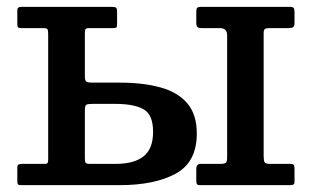

<svg xmlns="http://www.w3.org/2000/svg" viewBox="-20 -540 922 560"><path d="M642.5 -81.5V-437Q642.5 -458 621.5 -458H569Q559.5 -458 556 -461Q552.5 -464 552.5 -474.5V-505.5Q552.5 -514.5 555.2 -517.2Q558 -520 566.5 -520H825Q834 -520 836.5 -516.8Q839 -513.5 839 -504V-474Q839 -463.5 835 -460.8Q831 -458 821 -458H766.5Q756.5 -458 752.8 -455.5Q749 -453 749 -443V-84.5Q749 -71.5 751.8 -66.8Q754.5 -62 767.5 -62H826Q834.5 -62 836.8 -58.8Q839 -55.5 839 -47V-11Q839 -3 835.5 -1.5Q832 0 823.5 0H563.5Q555.5 0 554 -3.5Q552.5 -7 552.5 -15.5V-47.5Q552.5 -62 565.5 -62H622.5Q634.5 -62 638.5 -65.2Q642.5 -68.5 642.5 -81.5ZM42 0Q34 0 32.2 -2.5Q30.5 -5 30.5 -13V-51Q30.5 -58.5 34.2 -60.2Q38 -62 44.5 -62H109.5Q117.5 -62 119 -65Q120.5 -68 120.5 -75.5V-441Q120.5 -450.5 118.8 -454.2Q117 -458 107.5 -458H43Q35.5 -458 33 -460Q30.5 -462 30.5 -470V-508Q30.5 -516 33.5 -518Q36.5 -520 44 -520H304.5Q314.5 -520 318 -518Q321.5 -516 321.5 -505V-472.5Q321.5 -462 319.5 -460Q317.5 -458 307 -458H240Q231.5 -458 229.5 -454.8Q227.5 -451.5 227.5 -443V-318Q227.5 -305.5 231.5 -302.2Q235.5 -299 248.5 -299H329Q397 -299 447.5 -285.2Q498 -271.5 526 -239Q554 -206.5 554 -150.5Q554 -67 492.5 -33.5Q431 0 329 0ZM317 -62Q371 -62 398.8 -84Q426.5 -106 426.5 -155.5Q426.5 -205.5 398.8 -221.2Q371 -237 317 -237H249.5Q236 -237 231.8 -234.5Q227.5 -232 227.5 -218V-80Q227.5 -68 229.8 -65Q232 -62 244 -62Z"/></svg>

Font: Besley* Medium
Style: Regular
Weight: 500
Designer: Owen Earl
Foundry: indestructible type*
Version: Version 3.000; ttfautohint (v1.8.3)